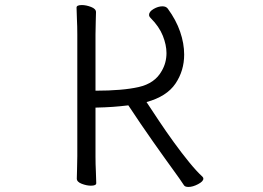

<svg xmlns="http://www.w3.org/2000/svg" viewBox="-20 -725 1040 760"><path d="M286 -589Q286 -620 284.5 -649Q283 -678 283 -695Q283 -705 304 -705Q321 -705 340.5 -697.5Q360 -690 360 -677Q360 -665 359 -639.5Q358 -614 358 -588V-366Q465 -366 529 -380.5Q593 -395 620 -444Q639 -476 639 -515Q639 -547 624.5 -583.5Q610 -620 576 -654Q570 -660 570 -666Q570 -679 588 -689.5Q606 -700 623 -700Q637 -700 644 -691Q677 -646 693 -599.5Q709 -553 709 -509Q709 -445 674.5 -394Q640 -343 560 -321Q581 -289 609 -247Q637 -205 668.5 -161.5Q700 -118 729.5 -82Q759 -46 781 -26Q785 -22 785 -18Q785 -7 764 4Q743 15 726 15Q712 15 708 8Q700 -4 690 -18.5Q680 -33 671 -45Q636 -93 586 -164Q536 -235 488 -308Q454 -304 426.5 -302Q399 -300 358 -299V-106Q358 -75 359.5 -46Q361 -17 361 0Q361 10 340 10Q323 10 303.5 2.5Q284 -5 284 -18Q284 -30 285 -55.5Q286 -81 286 -107Z"/></svg>

Font: QiushuiShotai
Style: Regular
Weight: 600
Designer: Fontworks Inc.
Foundry: Fontworks Inc.
Version: Version 1.250